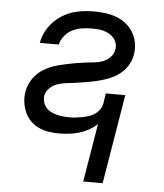

<svg xmlns="http://www.w3.org/2000/svg" viewBox="-52 -574 705 826"><g transform="rotate(5 300.0 -161.5)"><path d="M338 205 380 -47Q363 -31 343 -20Q323 -9 302 -3Q281 3 259.5 5.5Q238 8 217 8Q193 8 170.5 4.5Q148 1 128 -8.5Q108 -18 92.5 -33.5Q77 -49 68 -69.5Q59 -90 56 -113Q53 -136 57 -159Q60 -177 68.5 -195Q77 -213 90 -228Q103 -243 119.5 -254Q136 -265 154 -272.5Q172 -280 190.5 -284.5Q209 -289 227.5 -293Q246 -297 264.5 -300Q283 -303 301.5 -305.5Q320 -308 338.5 -309.5Q357 -311 375.5 -317.5Q394 -324 408.5 -338.5Q423 -353 426 -372Q429 -385 425.5 -398Q422 -411 414 -421Q406 -431 395 -437.5Q384 -444 371 -448Q358 -452 344.5 -453Q331 -454 318 -454Q297 -454 276 -451Q255 -448 235.5 -438.5Q216 -429 201.5 -411.5Q187 -394 182 -373H100Q106 -409 127.5 -440.5Q149 -472 180.5 -492.5Q212 -513 247.5 -520.5Q283 -528 318 -528Q343 -528 368.5 -525Q394 -522 417 -513.5Q440 -505 459 -490Q478 -475 490.5 -454.5Q503 -434 507.5 -409Q512 -384 508 -359Q505 -340 496.5 -322.5Q488 -305 475 -290.5Q462 -276 445 -265Q428 -254 410 -247Q392 -240 373.5 -235Q355 -230 337 -226.5Q319 -223 300.5 -220Q282 -217 263.5 -214.5Q245 -212 226.5 -210Q208 -208 189.5 -201.5Q171 -195 156.5 -180.5Q142 -166 139 -148Q137 -134 141 -120.5Q145 -107 153.5 -97Q162 -87 174 -81Q186 -75 199 -71.5Q212 -68 226.5 -66.5Q241 -65 255 -65Q269 -65 282.5 -66.5Q296 -68 309.5 -70.5Q323 -73 337 -77.5Q351 -82 363 -90Q375 -98 383.5 -110Q392 -122 395 -136L402 -181H486L422 205Z"/></g></svg>

Font: Zed Sans Extended
Style: Italic
Weight: 400
Width: 7
Italic angle: -9°
Designer: Belleve Invis
Foundry: Belleve Invis
Version: Version 1.0.0; ttfautohint (v1.8.4)